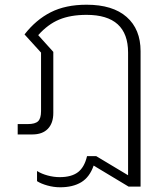

<svg xmlns="http://www.w3.org/2000/svg" viewBox="-20 -570 691 814"><path d="M137 198V155Q156 167 182 174Q208 181 233 181Q283 181 310.5 160Q338 139 349 92H388L523 173V-347Q523 -507 347 -507Q279 -507 231 -487Q183 -467 142 -421L206 -350V-91Q206 -48 183 -24Q160 0 117 0H55V-44H98Q129 -44 141.5 -56Q154 -68 154 -99V-347L84 -424Q132 -486 195 -518Q258 -550 347 -550Q458 -550 517 -498Q576 -446 576 -353V221H525L377 132Q360 181 324.5 202.5Q289 224 235 224Q208 224 181 216.5Q154 209 137 198Z"/></svg>

Font: Prompt ExtraLight
Style: Regular
Weight: 275
Designer: Katatrad Team
Foundry: CadsonDemak
Version: Version 1.001